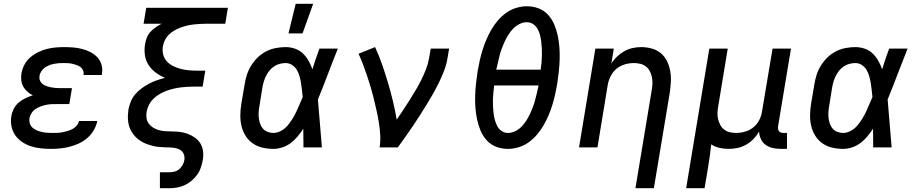

<svg xmlns="http://www.w3.org/2000/svg" viewBox="-20 -776 4840 1011"><path d="M249 8Q221 8 194 5Q167 2 142.5 -6Q118 -14 96.5 -28.5Q75 -43 60.5 -63.5Q46 -84 40.5 -110.5Q35 -137 40 -165Q43 -184 52.5 -203Q62 -222 78.5 -236Q95 -250 114 -259Q133 -268 153 -274Q137 -282 124 -293.5Q111 -305 102.5 -320Q94 -335 92 -353.5Q90 -372 93 -390Q97 -413 108.5 -435Q120 -457 139 -473.5Q158 -490 180.5 -501Q203 -512 226 -518Q249 -524 272.5 -526Q296 -528 319 -528Q343 -528 366.5 -526Q390 -524 413 -518Q436 -512 456.5 -501.5Q477 -491 492.5 -474.5Q508 -458 514.5 -435Q521 -412 517 -388L516 -381H420V-384Q422 -396 417 -406.5Q412 -417 403 -423.5Q394 -430 382.5 -434Q371 -438 359.5 -440.5Q348 -443 336 -443.5Q324 -444 311 -444Q299 -444 287 -443Q275 -442 262.5 -439.5Q250 -437 238 -432Q226 -427 215.5 -419.5Q205 -412 197.5 -400.5Q190 -389 188 -377Q186 -364 190 -353Q194 -342 203 -334.5Q212 -327 223.5 -323Q235 -319 247 -316.5Q259 -314 271 -313Q283 -312 295 -312H359L345 -228H281Q267 -228 252.5 -227.5Q238 -227 223.5 -224Q209 -221 195 -216Q181 -211 168 -202.5Q155 -194 146.5 -181Q138 -168 135 -154Q133 -140 137 -126.5Q141 -113 151 -104Q161 -95 174 -89.5Q187 -84 200.5 -81Q214 -78 227.5 -77Q241 -76 256 -76Q269 -76 282 -76.5Q295 -77 308.5 -79.5Q322 -82 335.5 -86Q349 -90 361.5 -96.5Q374 -103 383.5 -114Q393 -125 396 -139H492V-138Q487 -113 473.5 -90Q460 -67 440 -49.5Q420 -32 396 -21Q372 -10 347.5 -3.5Q323 3 298 5.5Q273 8 249 8Z M822 215V131H872Q886 131 899.5 127.5Q913 124 924 114.5Q935 105 942 92Q949 79 951 66Q953 50 948 36.5Q943 23 931.5 15Q920 7 905.5 4Q891 1 875.5 0.5Q860 0 845 -0.5Q830 -1 815 -2.5Q800 -4 786 -7.5Q772 -11 758.5 -15.5Q745 -20 732 -27Q719 -34 708 -42.5Q697 -51 688 -61.5Q679 -72 672 -84Q665 -96 660.5 -110Q656 -124 654.5 -138.5Q653 -153 653.5 -168Q654 -183 656 -198Q660 -219 668.5 -240.5Q677 -262 692 -279.5Q707 -297 726 -311Q745 -325 765 -335.5Q785 -346 806.5 -353.5Q828 -361 849 -366Q823 -377 800.5 -393.5Q778 -410 762.5 -433.5Q747 -457 743 -486Q739 -515 744 -545Q747 -562 753.5 -578.5Q760 -595 772.5 -608.5Q785 -622 800 -632.5Q815 -643 831 -651H736L750 -735H1180L1166 -651H1065Q1049 -651 1032 -650Q1015 -649 998 -647Q981 -645 964.5 -641Q948 -637 931.5 -631Q915 -625 899 -616Q883 -607 870 -594.5Q857 -582 849 -566Q841 -550 838 -533Q834 -511 839 -490Q844 -469 858 -453.5Q872 -438 891 -428.5Q910 -419 930.5 -413.5Q951 -408 973.5 -406Q996 -404 1018 -404H1061L1047 -320H1004Q986 -320 967 -319Q948 -318 929.5 -315.5Q911 -313 892 -308.5Q873 -304 854.5 -297Q836 -290 818.5 -279.5Q801 -269 787 -255Q773 -241 764 -223Q755 -205 752 -187Q749 -170 751.5 -154Q754 -138 763 -125.5Q772 -113 785.5 -104.5Q799 -96 814 -91.5Q829 -87 846 -85.5Q863 -84 879 -84Q903 -84 925.5 -81.5Q948 -79 968 -71.5Q988 -64 1006 -51.5Q1024 -39 1035 -21Q1046 -3 1049 19.5Q1052 42 1048 66Q1044 86 1037.5 106Q1031 126 1018.5 143.5Q1006 161 989 175.5Q972 190 952.5 199Q933 208 912.5 211.5Q892 215 872 215Z M1420 8Q1390 8 1362 1.5Q1334 -5 1311 -21Q1288 -37 1273 -61Q1258 -85 1251.5 -113Q1245 -141 1245.5 -171Q1246 -201 1251 -231L1268 -331Q1272 -357 1280 -382Q1288 -407 1302.5 -430.5Q1317 -454 1337 -473.5Q1357 -493 1381.5 -505.5Q1406 -518 1432.5 -523Q1459 -528 1484 -528Q1510 -528 1534 -519.5Q1558 -511 1575.5 -494Q1593 -477 1605 -455.5Q1617 -434 1625 -411Q1633 -438 1642.5 -465.5Q1652 -493 1662 -520H1759Q1732 -453 1706.5 -385.5Q1681 -318 1654 -252Q1660 -189 1664.5 -126Q1669 -63 1675 0H1578Q1578 -24 1577.5 -48.5Q1577 -73 1577 -98Q1563 -77 1547 -57.5Q1531 -38 1511 -23Q1491 -8 1467 0Q1443 8 1420 8ZM1420 -76Q1440 -76 1460 -87Q1480 -98 1494 -114.5Q1508 -131 1519.5 -149.5Q1531 -168 1540 -187Q1549 -206 1557 -225.5Q1565 -245 1574 -265Q1572 -284 1570 -302.5Q1568 -321 1565 -339Q1562 -357 1557 -375Q1552 -393 1543 -408Q1534 -423 1518.5 -433.5Q1503 -444 1484 -444Q1469 -444 1453.5 -440Q1438 -436 1424 -427Q1410 -418 1399.5 -405Q1389 -392 1381.5 -377.5Q1374 -363 1369.5 -348Q1365 -333 1362 -317L1346 -217Q1343 -201 1342 -185Q1341 -169 1343 -153.5Q1345 -138 1350 -123.5Q1355 -109 1365 -98Q1375 -87 1389.5 -81.5Q1404 -76 1420 -76ZM1499 -600 1537 -756H1629L1573 -600Z M1979 0Q1984 -33 1982 -66Q1980 -99 1975 -130.5Q1970 -162 1963 -193Q1956 -224 1948.5 -255Q1941 -286 1932 -316.5Q1923 -347 1913 -376.5Q1903 -406 1892 -435.5Q1881 -465 1868 -493L1955 -528Q1976 -483 1992 -436.5Q2008 -390 2022.5 -342Q2037 -294 2048.5 -245.5Q2060 -197 2069 -146Q2086 -172 2103.5 -197.5Q2121 -223 2137 -249Q2153 -275 2169 -301.5Q2185 -328 2198.5 -355.5Q2212 -383 2223 -411Q2234 -439 2239 -468L2248 -520H2345L2336 -468Q2331 -436 2319 -405Q2307 -374 2292.5 -344Q2278 -314 2261.5 -284.5Q2245 -255 2227 -226Q2209 -197 2191 -168.5Q2173 -140 2153.5 -111.5Q2134 -83 2114.5 -55.5Q2095 -28 2075 0Z M2655 8Q2622 8 2593 -3Q2564 -14 2543.5 -36.5Q2523 -59 2511 -87Q2499 -115 2492.5 -145Q2486 -175 2483.5 -207Q2481 -239 2482 -271Q2483 -303 2486.5 -335.5Q2490 -368 2495 -401Q2500 -429 2506 -456.5Q2512 -484 2520.5 -511.5Q2529 -539 2540.5 -566Q2552 -593 2566.5 -618.5Q2581 -644 2601 -667.5Q2621 -691 2645.5 -708.5Q2670 -726 2698.5 -734.5Q2727 -743 2754 -743Q2787 -743 2816 -732Q2845 -721 2865.5 -698.5Q2886 -676 2898 -648Q2910 -620 2916.5 -590Q2923 -560 2925.5 -528Q2928 -496 2927 -464Q2926 -432 2922.5 -399.5Q2919 -367 2914 -334Q2909 -306 2903 -278.5Q2897 -251 2888.5 -223.5Q2880 -196 2868.5 -169Q2857 -142 2842.5 -116.5Q2828 -91 2808 -67.5Q2788 -44 2763.5 -26.5Q2739 -9 2710.5 -0.5Q2682 8 2655 8ZM2593 -409H2827Q2830 -428 2831.5 -446.5Q2833 -465 2833.5 -483.5Q2834 -502 2833 -520Q2832 -538 2830 -556Q2828 -574 2823.5 -591.5Q2819 -609 2810.5 -624Q2802 -639 2787.5 -649Q2773 -659 2754 -659Q2735 -659 2716.5 -650Q2698 -641 2683.5 -626.5Q2669 -612 2658 -594.5Q2647 -577 2638.5 -559Q2630 -541 2623 -522.5Q2616 -504 2611 -485Q2606 -466 2602 -447Q2598 -428 2593 -409ZM2655 -76Q2674 -76 2692.5 -85Q2711 -94 2725.5 -108.5Q2740 -123 2751 -140.5Q2762 -158 2770.5 -176Q2779 -194 2786 -212.5Q2793 -231 2798 -250Q2803 -269 2807.5 -288Q2812 -307 2816 -326H2582Q2580 -307 2578 -288.5Q2576 -270 2575.5 -251.5Q2575 -233 2576 -215Q2577 -197 2579 -179Q2581 -161 2586 -143.5Q2591 -126 2599 -111Q2607 -96 2621.5 -86Q2636 -76 2655 -76Z M3326 215 3412 -303Q3415 -320 3415.5 -337.5Q3416 -355 3412.5 -371Q3409 -387 3401.5 -401.5Q3394 -416 3381 -426Q3368 -436 3351.5 -440Q3335 -444 3318 -444Q3294 -444 3270 -437Q3246 -430 3226.5 -414Q3207 -398 3195.5 -375Q3184 -352 3180 -328L3126 0H3029L3115 -520H3212L3199 -441Q3211 -461 3229 -478Q3247 -495 3267.5 -506.5Q3288 -518 3311 -523Q3334 -528 3356 -528Q3385 -528 3412 -520.5Q3439 -513 3459.5 -496Q3480 -479 3492 -454.5Q3504 -430 3509 -402.5Q3514 -375 3512.5 -346.5Q3511 -318 3507 -289L3423 215Z M3593 215 3715 -520H3812L3762 -217Q3759 -200 3758 -182.5Q3757 -165 3761 -149Q3765 -133 3772.5 -118.5Q3780 -104 3793 -94Q3806 -84 3822 -80Q3838 -76 3855 -76Q3879 -76 3903.5 -83Q3928 -90 3947.5 -106Q3967 -122 3978.5 -145Q3990 -168 3993 -192L4048 -520H4145L4077 -111Q4076 -104 4077 -97Q4078 -90 4082 -85Q4086 -80 4092.5 -78Q4099 -76 4106 -76H4124V8H4092Q4070 8 4049.5 3.5Q4029 -1 4012.5 -12.5Q3996 -24 3987 -43Q3978 -62 3977 -83Q3965 -62 3947.5 -44Q3930 -26 3908.5 -14Q3887 -2 3863.5 3Q3840 8 3817 8Q3792 8 3768 2.5Q3744 -3 3725 -16Q3722 15 3717.5 46Q3713 77 3708 108L3690 215Z M4420 8Q4390 8 4362 1.5Q4334 -5 4311 -21Q4288 -37 4273 -61Q4258 -85 4251.5 -113Q4245 -141 4245.5 -171Q4246 -201 4251 -231L4268 -331Q4272 -357 4280 -382Q4288 -407 4302.5 -430.5Q4317 -454 4337 -473.5Q4357 -493 4381.5 -505.5Q4406 -518 4432.5 -523Q4459 -528 4484 -528Q4510 -528 4534 -519.5Q4558 -511 4575.5 -494Q4593 -477 4605 -455.5Q4617 -434 4625 -411Q4633 -438 4642.5 -465.5Q4652 -493 4662 -520H4759Q4732 -453 4706.5 -385.5Q4681 -318 4654 -252Q4660 -189 4664.5 -126Q4669 -63 4675 0H4578Q4578 -24 4577.5 -48.5Q4577 -73 4577 -98Q4563 -77 4547 -57.5Q4531 -38 4511 -23Q4491 -8 4467 0Q4443 8 4420 8ZM4420 -76Q4440 -76 4460 -87Q4480 -98 4494 -114.5Q4508 -131 4519.5 -149.5Q4531 -168 4540 -187Q4549 -206 4557 -225.5Q4565 -245 4574 -265Q4572 -284 4570 -302.5Q4568 -321 4565 -339Q4562 -357 4557 -375Q4552 -393 4543 -408Q4534 -423 4518.5 -433.5Q4503 -444 4484 -444Q4469 -444 4453.5 -440Q4438 -436 4424 -427Q4410 -418 4399.5 -405Q4389 -392 4381.5 -377.5Q4374 -363 4369.5 -348Q4365 -333 4362 -317L4346 -217Q4343 -201 4342 -185Q4341 -169 4343 -153.5Q4345 -138 4350 -123.5Q4355 -109 4365 -98Q4375 -87 4389.5 -81.5Q4404 -76 4420 -76Z"/></svg>

Font: Iosevka Aile Medium Oblique
Style: Regular
Weight: 500
Italic angle: -9°
Designer: Belleve Invis
Foundry: Belleve Invis
Version: Version 31.1.0; ttfautohint (v1.8.4)